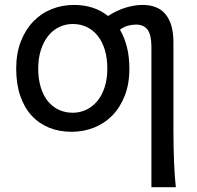

<svg xmlns="http://www.w3.org/2000/svg" viewBox="-20 -528 809 787"><path d="M136.7 -246.6Q136.7 -204.1 147 -170.4Q157.2 -136.7 176 -113.5Q194.8 -90.3 220.7 -78.1Q246.6 -65.9 278.3 -65.9Q307.6 -65.9 333.5 -78.1Q359.4 -90.3 378.7 -113.5Q397.9 -136.7 408.9 -170.4Q419.9 -204.1 419.9 -246.6Q419.9 -289.6 409.7 -323.5Q399.4 -357.4 380.6 -381.1Q361.8 -404.8 335.7 -417.2Q309.6 -429.7 278.3 -429.7Q248.5 -429.7 222.7 -417.2Q196.8 -404.8 177.7 -381.1Q158.7 -357.4 147.7 -323.5Q136.7 -289.6 136.7 -246.6ZM600.6 -336.9Q600.6 -384.3 585.2 -405.8Q569.8 -427.2 537.1 -427.2Q521 -427.2 504.2 -422.6Q487.3 -418 471.7 -406.2Q490.2 -375 500.2 -335.2Q510.3 -295.4 510.3 -246.6Q510.3 -183.6 491.2 -135.3Q472.2 -86.9 439.9 -54.2Q407.7 -21.5 364.7 -4.6Q321.8 12.2 273.4 12.2Q223.1 12.2 181.4 -4.6Q139.6 -21.5 109.6 -54.2Q79.6 -86.9 63 -135.3Q46.4 -183.6 46.4 -246.6Q46.4 -309.6 65.4 -358.2Q84.5 -406.7 116.7 -440.2Q148.9 -473.6 191.9 -490.7Q234.9 -507.8 283.2 -507.8Q366.2 -507.8 422.9 -462.4Q459 -485.8 495.4 -496.8Q531.7 -507.8 564 -507.8Q593.8 -507.8 617.2 -499Q640.6 -490.2 657 -471.4Q673.3 -452.6 682.1 -423.6Q690.9 -394.5 690.9 -354V2.4Q690.9 74.2 693.4 135.5Q695.8 196.8 700.7 239.3H600.6Z"/></svg>

Font: Andika
Style: Regular
Weight: 400
Designer: Victor Gaultney, Annie Olsen, Julie Remington, Don Collingsworth, Eric Hays
Foundry: SIL International
Version: Version 1.001